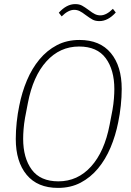

<svg xmlns="http://www.w3.org/2000/svg" viewBox="-20 -905 639 937"><path d="M263 12Q163 12 110 -52Q57 -116 57 -227Q57 -266 61.5 -308.5Q66 -351 74 -389Q87 -455 111.5 -513Q136 -571 172.5 -615Q209 -659 257.5 -684.5Q306 -710 368 -710Q468 -710 521 -646Q574 -582 574 -471Q574 -432 569.5 -389.5Q565 -347 557 -309Q544 -243 519.5 -185Q495 -127 458.5 -83Q422 -39 373.5 -13.5Q325 12 263 12ZM265 -20Q359 -20 424.5 -92.5Q490 -165 515 -296L529 -369Q534 -398 536 -424Q538 -450 538 -470Q538 -564 496 -621Q454 -678 366 -678Q272 -678 206.5 -605.5Q141 -533 116 -402L102 -329Q97 -300 95 -274Q93 -248 93 -228Q93 -134 135 -77Q177 -20 265 -20ZM267 -843Q305 -885 347 -885Q367 -885 380.5 -877.5Q394 -870 413 -856Q431 -842 443.5 -836Q456 -830 470 -830Q499 -830 531 -862L545 -844Q507 -802 465 -802Q445 -802 431.5 -809.5Q418 -817 399 -831Q381 -845 368.5 -851Q356 -857 342 -857Q313 -857 281 -825Z"/></svg>

Font: IBM Plex Sans Cond ExtLt
Style: Italic
Weight: 200
Width: 3
Italic angle: -11°
Designer: Mike Abbink, Paul van der Laan, Pieter van Rosmalen
Foundry: Bold Monday
Version: Version 1.3